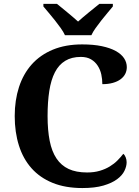

<svg xmlns="http://www.w3.org/2000/svg" viewBox="-20 -951 708 981"><path d="M424.8 -69.8Q461.4 -69.8 490 -78.4Q518.6 -86.9 541 -100.6Q563.5 -114.3 580.3 -131.3Q597.2 -148.4 609.9 -165Q617.7 -159.2 622.3 -147Q627 -134.8 627 -122.1Q627 -101.1 615.7 -77.9Q604.5 -54.7 578.1 -35.2Q551.8 -15.6 508.3 -2.9Q464.8 9.8 400.9 9.8Q314 9.8 249 -16.6Q184.1 -43 141.1 -91.3Q98.1 -139.6 76.7 -207.5Q55.2 -275.4 55.2 -357.9Q55.2 -439 77.1 -506.3Q99.1 -573.7 142.3 -622.1Q185.5 -670.4 250.2 -697.3Q314.9 -724.1 399.9 -724.1Q457.5 -724.1 500.2 -715.1Q543 -706.1 571.3 -690.4Q599.6 -674.8 613.8 -653.6Q627.9 -632.3 627.9 -607.9Q627.9 -589.4 619.9 -573.5Q611.8 -557.6 595.9 -545.9Q580.1 -534.2 556.6 -527.6Q533.2 -521 502.9 -521Q502.9 -545.9 497.6 -570.6Q492.2 -595.2 479.2 -615.2Q466.3 -635.3 445.3 -647.7Q424.3 -660.2 393.1 -660.2Q345.7 -660.2 313 -640.1Q280.3 -620.1 260.5 -581.5Q240.7 -543 231.9 -486.6Q223.1 -430.2 223.1 -357.9Q223.1 -285.6 233.9 -231.4Q244.6 -177.2 268.6 -141.4Q292.5 -105.5 330.8 -87.6Q369.1 -69.8 424.8 -69.8ZM201.7 -931.2H271Q281.2 -922.9 295.2 -911.6Q309.1 -900.4 324 -887.9Q338.9 -875.5 353.3 -863.3Q367.7 -851.1 378.9 -840.8Q390.1 -851.1 404.5 -863.3Q418.9 -875.5 434.1 -887.9Q449.2 -900.4 463.4 -911.6Q477.5 -922.9 487.8 -931.2H556.6V-918Q544.9 -903.8 529.3 -885.3Q513.7 -866.7 498 -846.9Q482.4 -827.1 468.5 -807.6Q454.6 -788.1 446.8 -771H312Q304.2 -788.1 290.3 -807.6Q276.4 -827.1 260.7 -846.9Q245.1 -866.7 229.2 -885.3Q213.4 -903.8 201.7 -918Z"/></svg>

Font: Droids
Style: b
Weight: 700
Foundry: Ascender Corporation
Version: Version 1.00 build 113